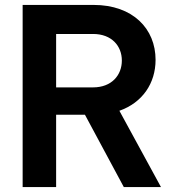

<svg xmlns="http://www.w3.org/2000/svg" viewBox="-20 -760 737 780"><path d="M208 0V-294H325L483 0H634L465 -310C559 -343 612 -422 612 -517C612 -643 520 -740 360 -740H72V0ZM358 -622C434 -622 475 -573 475 -514C475 -455 434 -405 358 -405H208V-622Z"/></svg>

Font: Be Vietnam Pro SemiBold
Style: Regular
Weight: 600
Designer: Lam Bao, Tony Le, Vietanh Nguyen
Foundry: Yellow Type Foundry
Version: Version 1.002